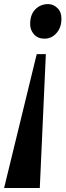

<svg xmlns="http://www.w3.org/2000/svg" viewBox="-48 -768 320 936"><path d="M146 148.5H-28L131 -504H175.5ZM251.5 -676.5Q251.5 -634 227.5 -606.8Q203.5 -579.5 169 -579.5Q136 -579.5 117.5 -600.8Q99 -622 99 -650.5Q99 -697 124.2 -722.5Q149.5 -748 187 -748Q212.5 -748 232.2 -728.5Q252 -709 251.5 -676.5Z"/></svg>

Font: Merriweather 120pt Black
Style: Italic
Weight: 900
Italic angle: -7.8°
Version: Version 2.101